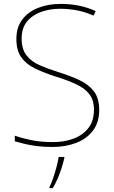

<svg xmlns="http://www.w3.org/2000/svg" viewBox="-20 -744 583 985"><path d="M250 10Q204 10 169.5 5.5Q135 1 107.5 -5.5Q80 -12 56 -19V-48Q96 -34 143.5 -24.5Q191 -15 252 -15Q309 -15 356.5 -32.5Q404 -50 433 -86.5Q462 -123 462 -181Q462 -231 438 -261.5Q414 -292 369.5 -312.5Q325 -333 263 -352Q205 -371 160 -392.5Q115 -414 89.5 -449.5Q64 -485 64 -544Q64 -604 94.5 -644Q125 -684 176.5 -704Q228 -724 291 -724Q338 -724 382.5 -715.5Q427 -707 471 -687L460 -664Q414 -684 371.5 -691.5Q329 -699 289 -699Q236 -699 191 -683Q146 -667 118.5 -633.5Q91 -600 91 -546Q91 -492 116 -460Q141 -428 183.5 -409.5Q226 -391 277 -375Q341 -355 388.5 -332.5Q436 -310 462.5 -274.5Q489 -239 489 -180Q489 -116 456.5 -73.5Q424 -31 369.5 -10.5Q315 10 250 10ZM310 67Q304 93 295.5 119.5Q287 146 276 171.5Q265 197 251 221H234V215Q242 200 252 171.5Q262 143 270 112.5Q278 82 281 61H310Z"/></svg>

Font: Noto Sans Symbols Thin
Style: Regular
Weight: 250
Version: Version 2.002